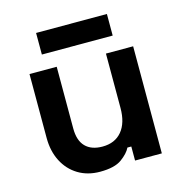

<svg xmlns="http://www.w3.org/2000/svg" viewBox="-101 -759 818 859"><g transform="rotate(-15 308.0 -329.0)"><path d="M66 -200V-496H192V-210Q192 -154 219.5 -126Q247 -98 298 -98Q356 -98 388 -136.5Q420 -175 420 -244V-496H546V0H422V-65H404Q392 -40 359 -16Q326 8 259 8Q201 8 157.5 -18.5Q114 -45 90 -92Q66 -139 66 -200ZM142 -566V-666H470V-566Z"/></g></svg>

Font: Space 7353
Style: Regular
Weight: 400
Designer: Christine Claussen + Ruben Lyon  (Space 7353)
Version: Version 1.000;FEAKit 1.0